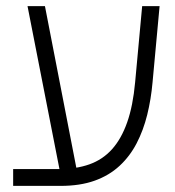

<svg xmlns="http://www.w3.org/2000/svg" viewBox="-20 -608 571 628"><path d="M23 0V-55H172Q229 -55 272.5 -70.5Q316 -86 346.5 -120Q377 -154 396 -208Q415 -262 422 -339L445 -588H502L479 -339Q474 -283 461.5 -232.5Q449 -182 427 -139.5Q405 -97 371 -65.5Q337 -34 289.5 -17Q242 0 178 0ZM177 -42 70 -588H127L233 -42Z"/></svg>

Font: Noto Sans Hebrew SemiCondensed Light
Style: Regular
Weight: 300
Width: 4
Designer: Monotype Design Team
Foundry: Monotype Imaging Inc.
Version: Version 2.003